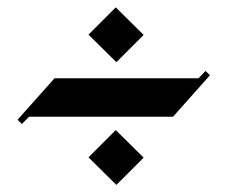

<svg xmlns="http://www.w3.org/2000/svg" viewBox="-20 -596 622 528"><path d="M223.3 -163.3 298.3 -238.3 375 -162.5 300 -87.5ZM557.5 -389.2 455.8 -275H60L40 -255L28.3 -266.7L130 -380.8H525.8L545 -400.8ZM223.3 -500.8 298.3 -575.8 375 -500 300 -425Z"/></svg>

Font: Chomsky
Style: Regular
Weight: 400
Version: Version 2.3